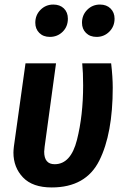

<svg xmlns="http://www.w3.org/2000/svg" viewBox="-20 -808 547 843"><path d="M475 -423Q475 -221 416 -103Q357 15 207 15Q123 15 81 -29Q39 -73 39 -138Q39 -147 41 -165L92 -530H226L176 -164Q174 -148 174 -142Q174 -87 220 -87Q291 -87 318 -194Q345 -301 345 -433Q345 -490 341 -530H468Q475 -469 475 -423ZM135 -708Q135 -742 158 -765Q181 -788 214 -788Q243 -788 260.5 -771Q278 -754 278 -726Q278 -691 255 -668.5Q232 -646 199 -646Q170 -646 152.5 -663.5Q135 -681 135 -708ZM340 -708Q340 -742 363 -765Q386 -788 419 -788Q448 -788 465.5 -770.5Q483 -753 483 -726Q483 -692 460 -669Q437 -646 404 -646Q375 -646 357.5 -663.5Q340 -681 340 -708Z"/></svg>

Font: Fira Sans Condensed SemiBold
Style: Italic
Weight: 600
Width: 3
Italic angle: -8°
Designer: bBox Type GmbH & Carrois Corporate GbR & Edenspiekermann AG
Foundry: bBox Type GmbH & Carrois Corporate GbR & Edenspiekermann AG
Version: Version 4.301